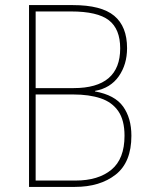

<svg xmlns="http://www.w3.org/2000/svg" viewBox="-20 -734 586 754"><path d="M266 -714Q378 -714 428.5 -672Q479 -630 479 -545Q479 -481 446.5 -434.5Q414 -388 353 -377V-375Q431 -361 463.5 -315.5Q496 -270 496 -201Q496 -97 434.5 -48.5Q373 0 274 0H94V-714ZM269 -388Q452 -388 452 -544Q452 -620 407.5 -654.5Q363 -689 259 -689H120V-388ZM120 -363V-25H277Q366 -25 417.5 -67.5Q469 -110 469 -201Q469 -262 444.5 -297.5Q420 -333 375 -348Q330 -363 268 -363Z"/></svg>

Font: Noto Sans Lao Looped SemiCondensed Thin
Style: Regular
Weight: 100
Width: 4
Designer: Mark Frömberg, Ben Mitchell
Foundry: The Fontpad Ltd
Version: Version 1.002; ttfautohint (v1.8.4.7-5d5b)